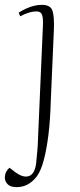

<svg xmlns="http://www.w3.org/2000/svg" viewBox="-51 -542 331 791"><path d="M158 -121Q156 -47 148.5 13.5Q141 74 129.5 117Q118 160 102 183Q90 199 76 209.5Q62 220 47.5 224.5Q33 229 18 229Q-9 229 -20 216.5Q-31 204 -31 191Q-31 177 -26 167Q-21 157 -12 149L13 168Q36 185 54.5 185.5Q73 186 84 171.5Q95 157 98 130Q100 106 102.5 82Q105 58 106 20L126 -440Q127 -468 122 -481.5Q117 -495 99 -495Q85 -495 69.5 -490.5Q54 -486 32 -475L26 -490Q42 -500 57.5 -507Q73 -514 89 -518Q105 -522 121 -522Q158 -522 165.5 -497Q173 -472 171 -420Z"/></svg>

Font: Literata 60pt ExtraLight
Style: Italic
Weight: 250
Italic angle: -2°
Designer: Latin by Veronika Burian and Jose Scaglione. Greek by Irene Vlachou. Cyrillic by Vera Evstafieva
Foundry: TypeTogether
Version: Version 3.103;gftools[0.9.29]